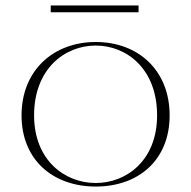

<svg xmlns="http://www.w3.org/2000/svg" viewBox="-20 -669 701 704"><path d="M331 15C488 15 602 -82 602 -246C602 -410 488 -515 331 -515C175 -515 59 -410 59 -246C59 -82 175 15 331 15ZM331 2C218 2 105 -81 105 -246C105 -417 218 -502 331 -502C444 -502 556 -417 556 -246C556 -81 444 2 331 2ZM166 -649V-624H488V-649Z"/></svg>

Font: Sprat Thin
Style: Regular
Weight: 100
Designer: Ethan Nakache
Foundry: Collletttivo
Version: Version 2.000;Glyphs 3.2 (3217)